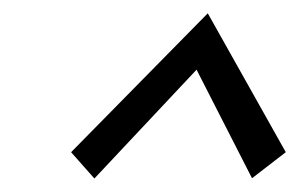

<svg xmlns="http://www.w3.org/2000/svg" viewBox="-20 -685 446 286"><path d="M120.6 -419.1 85.9 -458.3 289.5 -665.2 405.7 -458.3 355.4 -419.5 272.8 -581.2Z"/></svg>

Font: Ysabeau
Style: Bold Italic
Weight: 700
Italic angle: -12°
Designer: Christian Thalmann (Catharsis Fonts)
Version: Version 2.002